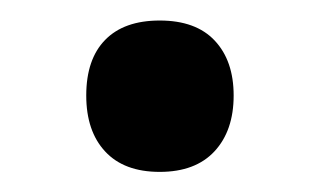

<svg xmlns="http://www.w3.org/2000/svg" viewBox="-20 -155 315 189"><path d="M64.9 -61Q64.9 -96.7 83.5 -115.7Q102.1 -134.8 137.2 -134.8Q172.9 -134.8 191.4 -115Q210 -95.2 210 -61Q210 -26.4 191.2 -6.1Q172.4 14.2 137.2 14.2Q102.1 14.2 83.5 -5.9Q64.9 -25.9 64.9 -61Z"/></svg>

Font: f4_32663          
Style: Regular
Weight: 600
Foundry: Ascender Corporation
Version: Version 1.10